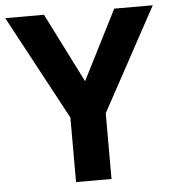

<svg xmlns="http://www.w3.org/2000/svg" viewBox="-52 -762 727 809"><g transform="rotate(-5 312.0 -357.0)"><path d="M237 -273 0 -714H164L312 -420L461 -714H624L387 -278V0H237Z"/></g></svg>

Font: OpenSansMMV
Style: Bold
Weight: 700
Foundry: Ascender Corporation
Version: Version 4.001